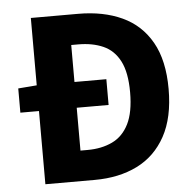

<svg xmlns="http://www.w3.org/2000/svg" viewBox="-49 -701 753 750"><g transform="rotate(-5 327.5 -326.0)"><path d="M26 -287V-382L101 -388H372V-287ZM99 0V-652H284Q383 -652 456.5 -618Q530 -584 570.5 -512.5Q611 -441 611 -329Q611 -217 571 -144Q531 -71 459.5 -35.5Q388 0 292 0ZM247 -119H275Q330 -119 372 -139Q414 -159 437 -205Q460 -251 460 -329Q460 -407 437 -451.5Q414 -496 372 -514.5Q330 -533 275 -533H247Z"/></g></svg>

Font: Source Sans 3
Style: Bold
Weight: 700
Designer: Paul D. Hunt
Foundry: Adobe
Version: Version 3.052;hotconv 1.1.0;makeotfexe 2.6.0